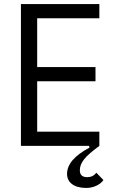

<svg xmlns="http://www.w3.org/2000/svg" viewBox="-20 -718 566 945"><path d="M83 -698H469V-628H163V-388H450V-318H163V-70H469V0Q442 20 423.5 36Q405 52 394 66Q383 80 378 93Q373 106 373 120Q373 154 409 154Q438 154 454 132L489 168Q478 185 454.5 196Q431 207 405 207Q360 207 335 188.5Q310 170 310 138Q310 67 420 9L419 0H83Z"/></svg>

Font: IBM Plex Sans Cond
Style: Regular
Weight: 400
Width: 3
Designer: Mike Abbink, Paul van der Laan, Pieter van Rosmalen
Foundry: Bold Monday
Version: Version 1.3